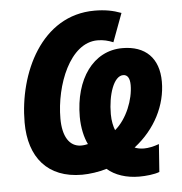

<svg xmlns="http://www.w3.org/2000/svg" viewBox="-54 -776 823 869"><g transform="rotate(-5 358.0 -342.0)"><path d="M544 41C574 41 613 37 636 28L645 -98C620 -89 597 -84 576 -84C561 -84 545 -87 534 -92C630 -166 683 -272 683 -378C683 -486 622 -545 518 -545C385 -545 299 -423 299 -252C299 -202 310 -156 325 -126C317 -124 306 -122 293 -122C241 -123 211 -170 211 -252C211 -403 283 -590 409 -590C436 -590 458 -584 480 -575L528 -704C491 -718 454 -725 407 -725C165 -725 48 -471 48 -248C48 -89 131 10 287 10C320 10 364 4 399 -7C434 24 486 41 544 41ZM453 -178C446 -195 440 -221 440 -252C440 -340 468 -423 511 -423C531 -423 541 -406 541 -375C541 -310 508 -224 453 -178Z"/></g></svg>

Font: Noto Sans SemiCondensed ExtraBold
Style: Italic
Weight: 800
Width: 4
Italic angle: -12°
Designer: Monotype Design Team
Foundry: Monotype Imaging Inc.
Version: Version 2.013